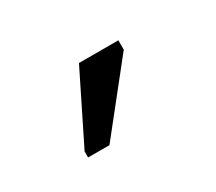

<svg xmlns="http://www.w3.org/2000/svg" viewBox="-42 -631 280 249"><g transform="rotate(-30 97.5 -506.0)"><path d="M68 -450H36V-459L87 -562H146V-548Z"/></g></svg>

Font: Darker Grotesque Light Medium
Style: Regular
Weight: 500
Version: Version 1.000;gftools[0.9.28]